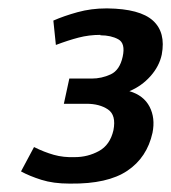

<svg xmlns="http://www.w3.org/2000/svg" viewBox="-20 -685 407 457"><path d="M145 -248Q107 -248 78.5 -257Q50 -266 30 -277L61 -335Q85 -323 108 -316.5Q131 -310 158 -311Q189 -311 215.5 -325.5Q242 -340 250 -375Q257 -411 237 -424.5Q217 -438 186 -438H132L145 -498H198Q222 -498 243.5 -508Q265 -518 272 -550Q279 -582 261.5 -591.5Q244 -601 219 -601V-602Q192 -602 167 -595.5Q142 -589 113 -578L107 -636Q132 -647 164.5 -656Q197 -665 233 -665H236Q313 -664 344 -636Q375 -608 365 -555Q359 -527 338 -503.5Q317 -480 288 -468Q322 -458 336 -431Q350 -404 343 -369Q330 -310 283 -278.5Q236 -247 148 -248Q147 -248 146 -248Z"/></svg>

Font: Epunda Sans
Style: Bold Italic
Weight: 700
Italic angle: -12.0243°
Designer: Simon Atzbach
Foundry: typofactur
Version: Version 2.204; ttfautohint (v1.8.4.7-5d5b)